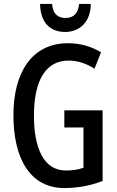

<svg xmlns="http://www.w3.org/2000/svg" viewBox="-20 -943 594 973"><path d="M440 -923H381C376 -874 352 -852 312 -852C271 -852 247 -875 244 -923H183C185 -829 233 -781 310 -781C386 -781 440 -835 440 -923ZM306 -384V-297H403V-93C377 -83 347 -79 313 -79C200 -79 152 -196 152 -356C152 -538 213 -636 328 -636C372 -636 416 -622 459 -595L492 -678C444 -707 387 -724 325 -724C141 -724 48 -575 48 -359C48 -144 130 10 306 10C373 10 439 -2 500 -26V-384Z"/></svg>

Font: Noto Sans Arabic UI XCn Md
Style: Regular
Weight: 500
Width: 2
Designer: Monotype Design Team, Nadine Chahine and Nizar Qandah
Foundry: Monotype Imaging Inc.
Version: Version 2.010